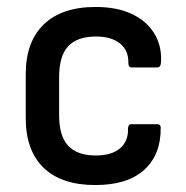

<svg xmlns="http://www.w3.org/2000/svg" viewBox="-20 -521 535 552"><path d="M254 11Q157 11 105.5 -38.5Q54 -88 54 -182V-308Q54 -401 106 -451Q158 -501 255 -501Q315 -501 357.5 -481.5Q400 -462 422.5 -426.5Q445 -391 443 -345Q443 -327 432 -327H359Q349 -327 349 -340Q350 -376 325 -396Q300 -416 256 -416Q202 -416 176 -388Q150 -360 150 -300V-189Q150 -130 176 -102Q202 -74 255 -74Q301 -74 325 -94.5Q349 -115 348 -150Q348 -164 358 -164H432Q442 -164 442 -154Q443 -77 395 -33Q347 11 254 11Z"/></svg>

Font: Sofia Sans Semi Condensed SemiBold
Style: Regular
Weight: 600
Designer: Botio Nikoltchev, Ani Petrova
Foundry: lettersoup
Version: Version 4.100